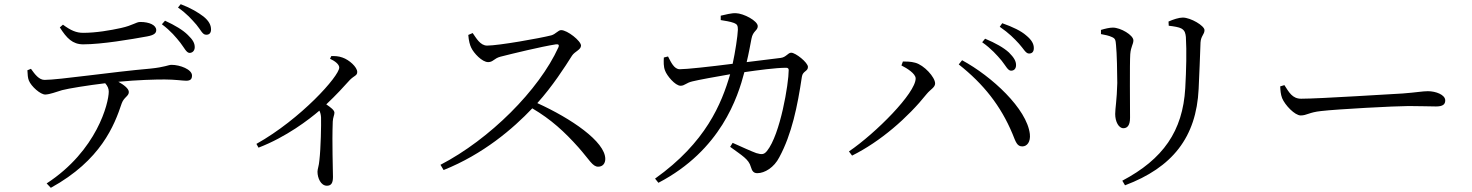

<svg xmlns="http://www.w3.org/2000/svg" viewBox="-20 -830 7040 918"><path d="M266 -699C299 -647 327 -618 378 -618C467 -618 607 -642 684 -656C716 -662 727 -671 727 -686C727 -710 694 -725 651 -725C630 -725 617 -709 558 -696C508 -685 439 -673 378 -673C345 -673 319 -684 281 -712ZM111 -494C112 -473 113 -457 118 -445C129 -417 174 -377 197 -378C220 -379 246 -390 277 -399C307 -407 400 -422 483 -432C495 -418 500 -406 500 -392C500 -338 444 -110 203 47L223 68C463 -64 527 -231 562 -336C573 -366 596 -370 596 -390C596 -406 573 -424 546 -439C638 -448 722 -450 767 -450C816 -450 854 -444 870 -444C892 -444 898 -453 898 -469C898 -498 841 -520 800 -520C785 -520 769 -509 699 -502C515 -486 261 -448 193 -448C167 -448 147 -474 128 -501ZM754 -714C797 -682 822 -651 842 -626C862 -600 871 -578 886 -577C900 -577 910 -587 911 -602C912 -623 902 -640 878 -663C855 -686 817 -709 769 -731ZM831 -794C874 -764 896 -738 919 -712C940 -687 948 -664 965 -664C981 -663 989 -673 989 -689C989 -710 979 -730 953 -751C928 -770 894 -791 844 -810Z M1558 -549C1580 -539 1602 -523 1602 -507C1602 -466 1418 -261 1206 -142L1216 -124C1349 -175 1458 -259 1507 -301C1512 -291 1514 -282 1515 -269C1516 -235 1514 -121 1507 -63C1505 -37 1498 -22 1498 -9C1498 21 1514 58 1543 58C1563 58 1572 46 1572 16C1572 -27 1567 -140 1571 -249C1572 -269 1579 -280 1579 -291C1579 -303 1562 -316 1540 -331C1588 -376 1625 -417 1653 -448C1674 -469 1688 -468 1688 -486C1688 -509 1650 -544 1617 -555C1598 -562 1581 -562 1564 -562Z M2219 -663C2221 -635 2227 -614 2233 -602C2245 -576 2285 -533 2314 -533C2338 -533 2342 -551 2373 -559C2428 -573 2567 -607 2638 -618C2649 -619 2655 -617 2650 -604C2557 -399 2321 -164 2086 -42L2101 -17C2291 -93 2433 -215 2525 -312C2615 -259 2679 -200 2746 -125C2799 -65 2813 -33 2840 -33C2863 -33 2874 -50 2874 -70C2874 -153 2710 -264 2549 -337C2622 -418 2681 -510 2715 -564C2728 -584 2758 -592 2758 -612C2758 -634 2693 -686 2663 -686C2649 -686 2637 -667 2616 -661C2561 -647 2364 -612 2309 -612C2276 -612 2257 -648 2240 -672Z M3426 -734C3444 -731 3472 -727 3490 -720C3505 -714 3508 -707 3508 -688C3507 -658 3495 -579 3483 -525C3373 -511 3263 -499 3230 -499C3203 -499 3188 -533 3174 -560L3154 -555C3153 -535 3152 -511 3160 -492C3168 -469 3208 -420 3234 -420C3254 -420 3260 -434 3291 -441C3319 -448 3407 -464 3471 -475C3430 -334 3355 -149 3112 24L3128 44C3427 -112 3508 -366 3539 -485C3601 -494 3689 -506 3739 -506C3747 -506 3751 -502 3751 -495C3751 -431 3711 -187 3647 -108C3633 -91 3623 -90 3596 -98C3576 -105 3525 -128 3483 -147L3471 -128C3528 -86 3560 -69 3570 -32C3576 -11 3584 -2 3601 -2C3636 -2 3681 -29 3706 -78C3766 -189 3793 -322 3814 -463C3818 -491 3843 -488 3843 -510C3843 -531 3784 -578 3763 -578C3747 -578 3739 -556 3712 -553C3679 -549 3618 -541 3550 -533C3560 -574 3568 -619 3573 -645C3580 -683 3603 -683 3603 -705C3603 -730 3536 -766 3498 -767C3479 -768 3447 -760 3426 -755Z M4814 -492C4829 -492 4838 -502 4838 -519C4838 -538 4828 -555 4804 -579C4779 -602 4740 -624 4690 -645L4676 -628C4720 -597 4747 -566 4769 -540C4789 -515 4799 -492 4814 -492ZM4900 -574C4915 -574 4923 -583 4923 -600C4923 -620 4913 -639 4886 -661C4862 -682 4823 -701 4772 -719L4760 -702C4805 -671 4829 -646 4852 -621C4874 -597 4884 -574 4900 -574ZM4358 -455C4358 -385 4168 -194 4039 -106L4054 -86C4189 -153 4320 -267 4411 -381C4429 -403 4451 -412 4451 -431C4451 -461 4398 -519 4356 -530C4335 -536 4312 -536 4297 -536L4290 -517C4316 -504 4358 -478 4358 -455ZM4904 -189C4890 -310 4722 -465 4580 -542L4564 -522C4683 -428 4765 -324 4821 -190C4837 -150 4843 -130 4868 -130C4891 -130 4908 -152 4904 -189Z M5711 -405C5714 -467 5718 -568 5720 -627C5722 -659 5739 -665 5739 -686C5739 -707 5673 -746 5635 -746C5617 -746 5589 -737 5567 -727L5568 -707C5594 -704 5617 -700 5628 -694C5646 -684 5648 -670 5650 -653C5654 -584 5652 -499 5647 -408C5635 -203 5541 -69 5346 34L5359 56C5585 -29 5700 -173 5711 -405ZM5296 -653C5313 -646 5314 -638 5316 -614C5320 -577 5322 -479 5322 -433C5320 -351 5312 -312 5312 -285C5312 -248 5329 -217 5351 -217C5369 -217 5383 -229 5383 -267C5383 -308 5381 -528 5384 -571C5387 -608 5399 -618 5399 -637C5399 -662 5338 -698 5301 -698C5285 -698 5264 -693 5244 -687V-667C5265 -663 5281 -660 5296 -653Z M6101 -417C6102 -397 6103 -380 6110 -361C6124 -327 6171 -278 6199 -278C6228 -278 6239 -293 6296 -299C6371 -308 6652 -323 6715 -323C6776 -323 6811 -321 6846 -321C6880 -321 6890 -332 6890 -350C6890 -377 6845 -394 6807 -394C6781 -394 6753 -388 6686 -383C6640 -381 6290 -358 6201 -358C6159 -358 6143 -389 6121 -423Z"/></svg>

Font: Source Han Serif AKR9
Style: Regular
Weight: 400
Designer: Ryoko NISHIZUKA 西塚涼子 (kana & ideographs); Frank Grießhammer (Latin, Greek & Cyrillic); Sandoll Communications 산돌커뮤니케이션, 
Foundry: Adobe Systems Incorporated
Version: Version 1.005;hotconv 1.0.107;makeotfexe 2.5.65593